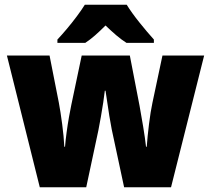

<svg xmlns="http://www.w3.org/2000/svg" viewBox="-20 -786 886 806"><path d="M449 -243Q444 -268 439 -299Q434 -330 430 -358.5Q426 -387 423 -405H420Q418 -386 413.5 -356.5Q409 -327 403.5 -295.5Q398 -264 393 -239L342 0H147L9 -553H188L227 -355Q234 -318 241 -265Q248 -212 250 -170H253Q255 -196 259.5 -229.5Q264 -263 269.5 -294Q275 -325 279 -344L323 -553H525L566 -341Q573 -303 581 -254.5Q589 -206 593 -170H596Q599 -212 605.5 -265Q612 -318 620 -355L662 -553H837L698 0H501ZM512 -766Q533 -732 565.5 -691.5Q598 -651 626 -620V-606H511Q489 -620 468 -638Q447 -656 423 -679Q399 -655 379 -637.5Q359 -620 338 -606H221V-620Q238 -638 260 -664Q282 -690 302.5 -717.5Q323 -745 336 -766Z"/></svg>

Font: Noto Sans Gurmukhi SemiCondensed Black
Style: Regular
Weight: 900
Width: 4
Designer: Jelle Bosma - Monotype Design Team
Foundry: Monotype Imaging Inc.
Version: Version 2.004; ttfautohint (v1.8.4.7-5d5b)